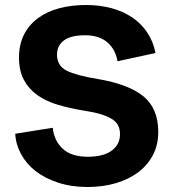

<svg xmlns="http://www.w3.org/2000/svg" viewBox="-20 -734 694 768"><path d="M208 -516Q208 -471 246.5 -451.5Q285 -432 371 -418Q495 -397 554 -348.5Q613 -300 613 -206Q613 -155 592 -114.5Q571 -74 533.5 -45.5Q496 -17 444 -1.5Q392 14 331 14Q265 14 212 -3.5Q159 -21 122 -50Q85 -79 64 -118Q43 -157 41 -199L191 -223Q196 -172 230.5 -139.5Q265 -107 331 -107Q358 -107 381.5 -112Q405 -117 422.5 -128.5Q440 -140 450 -157Q460 -174 460 -198Q460 -217 452.5 -232Q445 -247 427.5 -258Q410 -269 382 -277.5Q354 -286 313 -292Q258 -301 211 -315Q164 -329 129.5 -353.5Q95 -378 75.5 -414.5Q56 -451 56 -504Q56 -556 76 -595.5Q96 -635 132 -661.5Q168 -688 217 -701Q266 -714 324 -714Q378 -714 425 -701.5Q472 -689 508.5 -664.5Q545 -640 569 -604Q593 -568 602 -522L450 -489Q442 -537 409 -565Q376 -593 320 -593Q263 -593 235.5 -572Q208 -551 208 -516Z"/></svg>

Font: Post Grotesk Bold
Style: Bold
Weight: 700
Version: Version 1.0